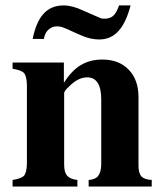

<svg xmlns="http://www.w3.org/2000/svg" viewBox="-20 -680 596 700"><path d="M533.2 -23.9V0H303.2V-23.9Q327.1 -25.4 337.6 -38.3Q348.1 -51.3 349.1 -79.1V-316.9Q349.1 -397.9 297.9 -397.9Q263.7 -397.9 231 -363.8Q213.9 -348.6 213.9 -340.8V-79.1Q213.9 -51.8 224.9 -39.3Q235.8 -26.9 262.2 -23.9V0H25.9V-23.9Q58.1 -28.8 67.6 -39.6Q77.1 -50.3 78.1 -82V-371.1Q77.1 -402.8 67.6 -413.6Q58.1 -424.3 25.9 -429.2V-452.1H212.9V-377.9Q240.7 -422.4 274.4 -442.6Q308.1 -462.9 353 -462.9Q413.6 -462.9 449.2 -426Q484.9 -389.2 484.9 -326.2V-79.1Q484.4 -49.8 495.1 -37.6Q505.9 -25.4 533.2 -23.9ZM140.1 -538.1H99.1Q111.8 -601.1 139.4 -630.6Q167 -660.2 211.9 -660.2Q244.1 -660.2 284.2 -641.1L323.2 -624Q342.3 -615.2 347.4 -613.5Q352.5 -611.8 360.8 -611.8Q381.3 -611.8 393.1 -622.6Q404.8 -633.3 414.1 -660.2H456.1Q439.5 -596.7 411.6 -566.4Q383.8 -536.1 341.8 -536.1Q310.5 -536.1 278.8 -549.8L251 -562Q219.7 -576.7 209 -580.3Q198.2 -584 188 -584Q169.4 -584 156.2 -571.5Q143.1 -559.1 140.1 -538.1Z"/></svg>

Font: Accordance
Style: Bold
Weight: 700
Version: Version 1.2 (build January 31, 2020) Miklal Software Solutio